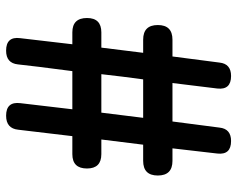

<svg xmlns="http://www.w3.org/2000/svg" viewBox="-94 -683 777 629"><g transform="rotate(90 294.5 -368.5)"><path d="M146 0Q99 0 105 -46L125 -217H86Q39 -217 39 -265Q39 -312 86 -312H136L153 -449H110Q62 -449 62 -497Q62 -545 110 -545H165L185 -699Q189 -737 229 -737Q275 -737 270 -692L252 -545H378L398 -699Q402 -737 442 -737Q488 -737 483 -692L466 -545H507Q555 -545 555 -497Q555 -449 507 -449H454L437 -312H485Q532 -312 532 -265Q532 -217 485 -217H426L405 -40Q401 0 359 0Q312 0 318 -47L338 -217H213L199 -108L191 -39Q187 0 146 0ZM223 -312H349L366 -449H240L231 -380Z"/></g></svg>

Font: GenSenRounded JP B
Style: Regular
Weight: 700
Version: Version 1.501;PS 1;hotconv 16.6.51;makeotf.lib2.5.65220